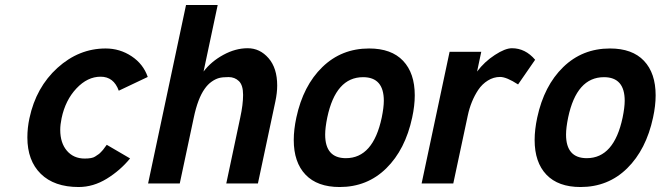

<svg xmlns="http://www.w3.org/2000/svg" viewBox="-20 -730 2629 764"><path d="M452.6 -369.1Q432.6 -424.8 380.4 -424.8Q328.1 -424.8 284.2 -378.2Q240.2 -331.5 225.1 -259.8Q219.7 -233.9 219.7 -213.4Q219.7 -161.1 246.3 -130.1Q272.9 -99.1 316.9 -99.1Q346.7 -99.1 358.2 -106.9Q369.6 -114.7 372.8 -116.7Q376 -118.7 382.3 -125.5Q388.7 -132.3 390.1 -134Q391.6 -135.7 397.7 -144.3Q403.8 -152.8 404.8 -153.8L497.6 -99.6Q458.5 -51.8 404.8 -18.8Q351.1 14.2 293 14.2Q195.8 14.2 142.3 -38.3Q88.9 -90.8 88.9 -183.1Q88.9 -221.7 97.2 -259.8Q123.5 -382.8 208.7 -460Q293.9 -537.1 400.4 -537.1Q457 -537.1 503.7 -506.1Q550.3 -475.1 567.9 -423.8Z M695.3 0H569.3L720.2 -710H846.2L790 -445.3Q820.3 -485.4 868.7 -511.7Q917 -538.1 965.6 -538.1Q1014.2 -538.1 1048.6 -498.5Q1083 -459 1083 -389.6Q1083 -360.4 1075.7 -326.2L1006.3 0H880.4L936 -262.2Q947.3 -314 947.3 -352.5Q947.3 -391.1 930.7 -407.2Q914.1 -423.3 889.6 -423.3Q865.2 -423.3 851.1 -419.4Q836.9 -415.5 821.8 -404.8Q806.6 -394 794.4 -376.5Q767.1 -338.4 751 -261.7Z M1282.2 -262.2Q1273.9 -221.7 1273.9 -194.3Q1273.9 -100.6 1356.4 -100.6Q1464.8 -100.6 1499 -262.2Q1507.3 -302.7 1507.3 -329.1Q1507.3 -422.9 1424.8 -422.9Q1315.9 -422.9 1282.2 -262.2ZM1159.2 -262.2Q1186.5 -389.2 1262.7 -463.1Q1338.9 -537.1 1448.7 -537.1Q1537.6 -537.1 1584 -488Q1630.4 -439 1630.4 -350.6Q1630.4 -309.6 1620.1 -262.2Q1592.8 -134.8 1517.1 -60.3Q1441.4 14.2 1331.5 14.2Q1242.7 14.2 1195.8 -34.9Q1148.9 -84 1148.9 -172.9Q1148.9 -213.9 1159.2 -262.2Z M2041.5 -394Q1995.6 -423.8 1970 -423.8Q1944.3 -423.8 1921.4 -409.7Q1898.4 -395.5 1882.8 -372.1Q1853.5 -327.6 1841.3 -270L1783.7 0H1657.7L1769 -523.9H1895L1878.4 -445.3Q1907.7 -484.4 1949 -511.2Q1990.2 -538.1 2017.1 -538.1Q2070.3 -538.1 2109.4 -492.2Z M2240.7 -262.2Q2232.4 -221.7 2232.4 -194.3Q2232.4 -100.6 2314.9 -100.6Q2423.3 -100.6 2457.5 -262.2Q2465.8 -302.7 2465.8 -329.1Q2465.8 -422.9 2383.3 -422.9Q2274.4 -422.9 2240.7 -262.2ZM2117.7 -262.2Q2145 -389.2 2221.2 -463.1Q2297.4 -537.1 2407.2 -537.1Q2496.1 -537.1 2542.5 -488Q2588.9 -439 2588.9 -350.6Q2588.9 -309.6 2578.6 -262.2Q2551.3 -134.8 2475.6 -60.3Q2399.9 14.2 2290 14.2Q2201.2 14.2 2154.3 -34.9Q2107.4 -84 2107.4 -172.9Q2107.4 -213.9 2117.7 -262.2Z"/></svg>

Font: Tuffy
Style: BoldItalic
Weight: 700
Italic angle: -12°
Designer: Thatcher Ulrich, Karoly Barta, Michael Everson
Version: Version 001.271